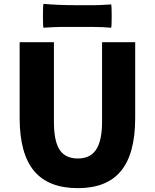

<svg xmlns="http://www.w3.org/2000/svg" viewBox="-20 -963 803 997"><path d="M384 14Q233 14 158 -74Q82 -164 82 -350V-744H260V-331Q260 -228 291 -183Q321 -140 384 -140Q447 -140 477 -183Q510 -229 510 -331V-537V-744H682V-350Q682 -163 607 -74Q534 14 384 14ZM206 -819Q203 -822 203 -880Q203 -938 206 -943Q281 -936 381 -936H469Q499 -936 557 -940Q560 -937 560 -879.5Q560 -822 557 -819Q513 -823 469 -823H381H293Q264 -823 206 -819Z"/></svg>

Font: GenSekiGothic TW H
Style: Regular
Weight: 900
Version: Version 1.501;PS 1;hotconv 16.6.51;makeotf.lib2.5.65220